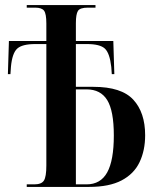

<svg xmlns="http://www.w3.org/2000/svg" viewBox="-20 -734 609 754"><path d="M85 0V-10H115Q143 -10 152.5 -25Q162 -40 162 -84V-561H119Q67 -561 47.5 -543Q28 -525 23 -472L21 -443H11L15 -573H162V-642Q162 -680 153 -692Q144 -704 118 -704H85V-714H355V-704H325Q294 -704 286 -691Q278 -678 278 -643V-573H425L429 -443H419L417 -471Q411 -525 392 -543Q373 -561 321 -561H278V-393H347Q457 -393 503.5 -342.5Q550 -292 550 -203Q550 -143 528 -97Q506 -51 457.5 -25.5Q409 0 330 0ZM320 -10Q375 -10 401 -57Q427 -104 427 -202Q427 -299 401 -341Q375 -383 320 -383H278V-10Z"/></svg>

Font: Noto Serif Display ExtraCondensed SemiBold
Style: Regular
Weight: 600
Width: 2
Designer: Monotype Design Team
Foundry: Monotype Imaging Inc.
Version: Version 2.009